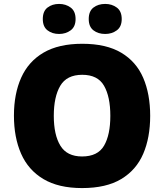

<svg xmlns="http://www.w3.org/2000/svg" viewBox="-20 -948 837 978"><path d="M745 -358Q745 -247 709.5 -164.5Q674 -82 597.5 -36Q521 10 398 10Q278 10 201 -36Q124 -82 87.5 -165Q51 -248 51 -359Q51 -470 88 -552.5Q125 -635 202 -680Q279 -725 399 -725Q521 -725 597.5 -679.5Q674 -634 709.5 -551.5Q745 -469 745 -358ZM254 -358Q254 -261 287.5 -206Q321 -151 398 -151Q478 -151 510 -206Q542 -261 542 -358Q542 -455 510 -511Q478 -567 399 -567Q320 -567 287 -511Q254 -455 254 -358ZM198 -851Q198 -891 222 -909.5Q246 -928 281 -928Q315 -928 340 -909.5Q365 -891 365 -851Q365 -812 340 -793.5Q315 -775 281 -775Q246 -775 222 -793.5Q198 -812 198 -851ZM432 -851Q432 -891 456 -909.5Q480 -928 516 -928Q550 -928 575 -909.5Q600 -891 600 -851Q600 -812 575 -793.5Q550 -775 516 -775Q480 -775 456 -793.5Q432 -812 432 -851Z"/></svg>

Font: Noto Sans Myanmar Black
Style: Regular
Weight: 900
Designer: Monotype Design Team
Foundry: Monotype Imaging Inc.
Version: Version 2.107; ttfautohint (v1.8.4.7-5d5b)